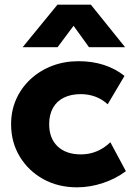

<svg xmlns="http://www.w3.org/2000/svg" viewBox="-20 -787 576 822"><path d="M310 15Q229 15 165.2 -20.2Q101.5 -55.5 64.5 -116.8Q27.5 -178 27.5 -255Q27.5 -313 49.2 -362Q71 -411 110.5 -447.8Q150 -484.5 202.5 -504.8Q255 -525 316.5 -525Q374.5 -525 424 -509.2Q473.5 -493.5 513 -462L441 -340.5Q416.5 -363 387.2 -373.5Q358 -384 326 -384Q284 -384 253.5 -369Q223 -354 206.8 -325Q190.5 -296 190.5 -255.5Q190.5 -194.5 226.8 -160.2Q263 -126 326.5 -126Q362.5 -126 394.2 -139.2Q426 -152.5 452.5 -178L519 -54Q476 -22 420.8 -3.5Q365.5 15 310 15ZM77 -585 226 -767H369L515.5 -585H361L295 -676.5L226.5 -585Z"/></svg>

Font: Geologica Cursive
Style: Bold
Weight: 700
Designer: Sindre Bremnes, Frode Helland
Foundry: Monokrom Skriftforlag AS
Version: Version 1.010;gftools[0.9.28]